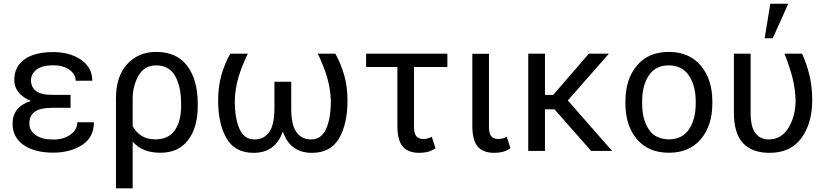

<svg xmlns="http://www.w3.org/2000/svg" viewBox="-20 -820 4482 1043"><path d="M263.2 -234.4Q200.2 -234.4 169.9 -213.6Q139.6 -192.9 139.6 -148.4Q139.6 -110.8 173.8 -86.4Q208 -62 269 -62Q327.6 -62 363.8 -89.4Q399.9 -116.7 399.9 -155.8H490.2Q490.2 -73.2 425.3 -32Q360.4 9.3 269 9.3Q168.9 9.3 108.6 -32Q48.3 -73.2 48.3 -148.4Q48.3 -194.3 73 -224.9Q97.7 -255.4 146.5 -271V-272.5Q104 -289.6 80.8 -318.6Q57.6 -347.7 57.6 -384.3Q57.6 -459 113.3 -498Q168.9 -537.1 269 -537.1Q359.9 -537.1 420.7 -494.9Q481.4 -452.6 481.4 -381.3H391.1Q391.1 -417.5 356.2 -441.4Q321.3 -465.3 269 -465.3Q208.5 -465.3 178.5 -441.9Q148.4 -418.5 148.4 -384.3Q148.4 -346.7 175.8 -325.7Q203.1 -304.7 263.2 -304.7H363.3V-234.4Z M1054.2 -244.6Q1054.2 -127.4 1001.7 -58.8Q949.2 9.8 851.6 9.8Q801.8 9.8 764.9 -5.1Q728 -20 700.7 -50.8V203.1H609.9V-282.2H610.4L609.9 -283.2Q609.9 -405.8 671.1 -471.9Q732.4 -538.1 828.1 -538.1Q939.9 -538.1 997.1 -462.2Q1054.2 -386.2 1054.2 -254.9ZM963.9 -254.9Q963.9 -349.6 931.4 -407.2Q898.9 -464.8 828.1 -464.8Q764.2 -464.8 732.4 -408.9Q700.7 -353 700.7 -282.2V-134.8Q720.2 -100.1 749.8 -81.5Q779.3 -63 824.7 -63Q895.5 -63 929.7 -112.5Q963.9 -162.1 963.9 -244.6Z M1326.2 -528.3Q1293.5 -461.4 1275.1 -399.2Q1256.8 -336.9 1255.4 -272.9Q1255.4 -178.2 1280.8 -120.4Q1306.2 -62.5 1362.8 -62.5Q1413.1 -62.5 1441.9 -101.8Q1470.7 -141.1 1470.7 -230V-376H1562V-230Q1562 -141.1 1590.6 -101.8Q1619.1 -62.5 1669.9 -62.5Q1726.1 -62.5 1751.7 -120.1Q1777.3 -177.7 1777.3 -272.9Q1775.4 -336.9 1757.1 -399.2Q1738.8 -461.4 1706.5 -528.3H1801.8Q1831.5 -474.1 1849.6 -412.4Q1867.7 -350.6 1867.7 -272.9Q1867.7 -147 1821.8 -68.4Q1775.9 10.3 1674.8 10.3Q1615.7 10.3 1576.2 -18.3Q1536.6 -46.9 1517.1 -104H1515.6Q1495.6 -46.9 1456.1 -18.3Q1416.5 10.3 1357.9 10.3Q1256.3 10.3 1210.7 -68.4Q1165 -147 1165 -272.9Q1165 -350.6 1182.9 -412.8Q1200.7 -475.1 1231 -528.3Z M2410.2 -456.1H2229V-131.3Q2229 -92.8 2242.4 -78.9Q2255.9 -64.9 2280.3 -64.9Q2292.5 -64.9 2303.7 -68.1Q2314.9 -71.3 2325.7 -77.1L2345.7 -14.6Q2323.7 0 2303.2 5.1Q2282.7 10.3 2257.3 10.3Q2197.3 10.3 2168 -23.7Q2138.7 -57.6 2138.7 -136.2V-456.1H1968.8V-528.3H2410.2Z M2636.2 -527.8V-131.3Q2636.2 -92.8 2649.7 -78.9Q2663.1 -64.9 2687.5 -64.9Q2699.7 -64.9 2710.9 -68.1Q2722.2 -71.3 2732.9 -77.1L2752.9 -14.6Q2731 0 2710.4 5.1Q2689.9 10.3 2664.6 10.3Q2604.5 10.3 2575.2 -23.7Q2545.9 -57.6 2545.9 -136.2V-527.8Z M2992.2 -226.1H2940.4V0H2849.6V-528.3H2940.4V-304.2H2984.9L3178.7 -528.3H3287.6L3064.5 -274.4L3305.2 0H3191.4Z M3377.4 -269.5Q3377.4 -389.2 3439.9 -463.6Q3502.4 -538.1 3612.8 -538.1Q3724.1 -538.1 3786.9 -463.6Q3849.6 -389.2 3849.6 -269.5V-257.8Q3849.6 -137.7 3787.1 -64Q3724.6 9.8 3613.8 9.8Q3502.4 9.8 3439.9 -64Q3377.4 -137.7 3377.4 -257.8ZM3468.3 -257.8Q3468.3 -171.4 3504.4 -117.2Q3540.5 -63 3613.8 -63Q3686 -63 3722.7 -117.4Q3759.3 -171.9 3759.3 -257.8V-269.5Q3759.3 -354.5 3722.4 -409.7Q3685.5 -464.8 3612.8 -464.8Q3540.5 -464.8 3504.4 -409.7Q3468.3 -354.5 3468.3 -269.5Z M4057.6 -528.3V-207.5Q4057.6 -130.9 4083.5 -96.7Q4109.4 -62.5 4155.8 -62.5Q4224.6 -62.5 4263.2 -125.7Q4301.8 -189 4301.8 -273.9Q4300.3 -336.9 4284.7 -398.4Q4269 -460 4241.7 -528.3H4336.9Q4361.8 -474.6 4377 -412.8Q4392.1 -351.1 4392.1 -273.9Q4392.1 -150.4 4333.5 -70.1Q4274.9 10.3 4160.2 10.3Q4065.9 10.3 4016.4 -42.2Q3966.8 -94.7 3966.8 -208.5V-528.3ZM4164.6 -799.8H4262.2L4177.7 -612.3H4133.8Z"/></svg>

Font: Roboto Web
Style: Regular
Weight: 400
Designer: Google
Version: Version 1.200310; 2013